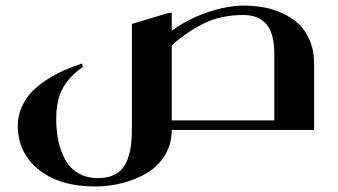

<svg xmlns="http://www.w3.org/2000/svg" viewBox="-20 -467 1215 690"><path d="M454.1 -380.9 586.9 -420.9H597.2V-356.9Q660.2 -401.4 729.5 -424.1Q798.8 -446.8 855 -446.8Q891.6 -446.8 925.8 -440.9Q960 -435.1 993.9 -419.9Q1027.8 -404.8 1052.7 -381.6Q1077.6 -358.4 1093.3 -321.5Q1108.9 -284.7 1108.9 -237.8V0H597.2Q597.2 50.3 573 90.3Q548.8 130.4 508.8 154.3Q468.8 178.2 420.7 190.7Q372.6 203.1 320.8 203.1Q194.3 203.1 119.1 142.6Q43.9 82 43.9 -16.1Q43.9 -52.2 58.8 -84.2Q73.7 -116.2 96.4 -139.2Q119.1 -162.1 151.1 -182.4Q183.1 -202.6 212.4 -215.3Q241.7 -228 274.9 -238.8L277.8 -226.1Q231.4 -194.8 206.8 -152.1Q182.1 -109.4 182.1 -38.1Q182.1 4.4 189.9 40.3Q197.8 76.2 214.1 106.4Q230.5 136.7 259.3 154.3Q288.1 171.9 327.1 172.9Q357.9 173.8 380.9 165.3Q403.8 156.7 417.7 141.1Q431.6 125.5 439.9 101.3Q448.2 77.1 451.2 51Q454.1 24.9 454.1 -8.8ZM597.2 -34.2H965.8V-271Q965.8 -347.7 937 -380.4Q908.2 -413.1 855 -413.1Q776.9 -413.1 717 -385Q657.2 -356.9 597.2 -304.2Z"/></svg>

Font: Laureen pro
Style: Bold
Weight: 700
Designer: Ahmed zaza
Foundry: zazatype
Version: Version 1.000